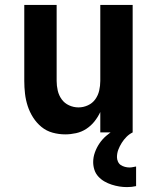

<svg xmlns="http://www.w3.org/2000/svg" viewBox="-20 -540 640 783"><path d="M246 8Q220 8 194.5 1Q169 -6 149 -22.5Q129 -39 115 -61Q101 -83 93 -107.5Q85 -132 82 -158Q79 -184 79 -210V-520H211V-210Q211 -190 215.5 -170.5Q220 -151 231.5 -135Q243 -119 261.5 -110.5Q280 -102 300 -102Q320 -102 338.5 -110.5Q357 -119 368.5 -135Q380 -151 384.5 -170.5Q389 -190 389 -210V-520H521V0H389V-83Q379 -62 365 -44.5Q351 -27 332 -14.5Q313 -2 290.5 3Q268 8 246 8ZM498 223Q482 223 466.5 220.5Q451 218 435.5 213Q420 208 406 200Q392 192 381 180Q370 168 365 152.5Q360 137 360 121Q360 101 367 81.5Q374 62 385.5 45Q397 28 412.5 14.5Q428 1 445.5 -9.5Q463 -20 482 -27.5Q501 -35 521 -40V0Q507 7 496 18Q485 29 476.5 42.5Q468 56 462.5 70.5Q457 85 457 101Q457 110 461 119Q465 128 472.5 133Q480 138 489.5 140.5Q499 143 508 143Q515 143 522 141.5Q529 140 535 139V219Q526 221 517 222Q508 223 498 223Z"/></svg>

Font: Iosevka SS04 XBd Ex
Style: Regular
Weight: 800
Width: 7
Monospace: yes
Designer: Belleve Invis
Foundry: Belleve Invis
Version: Version 19.0.0; ttfautohint (v1.8.4)